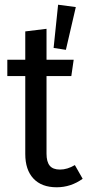

<svg xmlns="http://www.w3.org/2000/svg" viewBox="-20 -780 370 813"><path d="M330 -23Q280 13 220 13Q156 13 121.5 -24Q87 -61 87 -128V-458H11V-527H87V-647L177 -658V-527H292L282 -458H177V-129Q177 -95 190.5 -78.5Q204 -62 234 -62Q265 -62 297 -81ZM301 -750 226 -760 207 -577 259 -569Z"/></svg>

Font: Fira Sans Condensed
Style: Regular
Weight: 400
Width: 3
Designer: bBox Type GmbH & Carrois Corporate GbR & Edenspiekermann AG
Foundry: bBox Type GmbH & Carrois Corporate GbR & Edenspiekermann AG
Version: Version 4.301